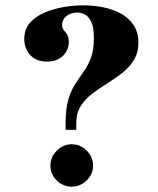

<svg xmlns="http://www.w3.org/2000/svg" viewBox="-20 -691 594 720"><path d="M226 -204V-230Q226 -283 236.5 -318Q247 -353 263 -377.5Q279 -402 295 -424.5Q311 -447 321.5 -475.5Q332 -504 332 -547Q332 -588 322.5 -608.5Q313 -629 298.5 -636.5Q284 -644 270 -644Q254 -644 241 -638Q228 -632 220.5 -621.5Q213 -611 213 -598Q213 -585 219.5 -577.5Q226 -570 232 -561Q238 -552 238 -534Q238 -503 216 -481.5Q194 -460 156 -460Q116 -460 93.5 -484.5Q71 -509 71 -545Q71 -581 92 -605Q113 -629 146.5 -643.5Q180 -658 218.5 -664.5Q257 -671 292 -671Q329 -671 365.5 -664Q402 -657 432.5 -640.5Q463 -624 481 -597Q499 -570 499 -531Q499 -493 482 -465.5Q465 -438 438.5 -417.5Q412 -397 382.5 -378.5Q353 -360 326.5 -340Q300 -320 283 -293.5Q266 -267 266 -230V-204ZM249 9Q216 9 192.5 -14.5Q169 -38 169 -70Q169 -102 193 -126Q217 -150 249 -150Q281 -150 305 -126.5Q329 -103 329 -70Q329 -38 305 -14.5Q281 9 249 9Z"/></svg>

Font: Frank Ruhl Libre Black
Style: Regular
Weight: 900
Designer: Yanek Iontef
Foundry: Fontef
Version: Version 6.004